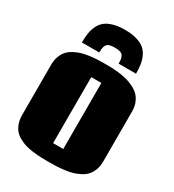

<svg xmlns="http://www.w3.org/2000/svg" viewBox="-252 -1225 1258 1386"><g transform="rotate(30 376.5 -532.0)"><path d="M39.1 0ZM602.1 -848.1H457Q457 -871.6 455.1 -884.5Q453.1 -897.5 445.6 -910.6Q438 -923.8 421.1 -929.4Q404.3 -935.1 376.5 -935.1Q348.6 -935.1 331.8 -929.4Q314.9 -923.8 307.4 -910.6Q299.8 -897.5 297.9 -884.5Q295.9 -871.6 295.9 -848.1H150.9Q150.9 -892.6 156.2 -926Q161.6 -959.5 176.5 -990.2Q191.4 -1021 216.3 -1040.5Q241.2 -1060.1 281.5 -1071.5Q321.8 -1083 376.5 -1083Q431.2 -1083 471.4 -1071.5Q511.7 -1060.1 536.6 -1040.5Q561.5 -1021 576.4 -990.2Q591.3 -959.5 596.7 -926Q602.1 -892.6 602.1 -848.1ZM375 19Q335.9 19 306.6 17.8Q277.3 16.6 240.5 12Q203.6 7.3 176.8 -1Q149.9 -9.3 122.6 -24.2Q95.2 -39.1 77.9 -59.6Q60.5 -80.1 49.8 -111.1Q39.1 -142.1 39.1 -180.7V-598.6Q39.1 -636.2 50.3 -666.7Q61.5 -697.3 79.6 -717.8Q97.7 -738.3 125.2 -753.4Q152.8 -768.6 180.7 -777.1Q208.5 -785.6 244.4 -790.5Q280.3 -795.4 309.8 -796.9Q339.4 -798.3 375 -798.3Q408.2 -798.3 436 -797.1Q463.9 -795.9 500 -791Q536.1 -786.1 564.5 -777.8Q592.8 -769.5 621.8 -754.4Q650.9 -739.3 670.2 -718.8Q689.5 -698.2 701.7 -667.5Q713.9 -636.7 713.9 -598.6V-180.7Q713.9 -142.1 702.4 -111.3Q690.9 -80.6 672.9 -60.1Q654.8 -39.6 626.5 -24.7Q598.1 -9.8 570.8 -1.5Q543.5 6.8 506.3 11.5Q469.2 16.1 440.7 17.6Q412.1 19 375 19ZM334.5 -114.7H418.9V-665H334.5Z"/></g></svg>

Font: Coda ExtraBold
Style: Regular
Weight: 800
Version: Version 2.001; ttfautohint (v0.8) -r 50 -G 200 -x